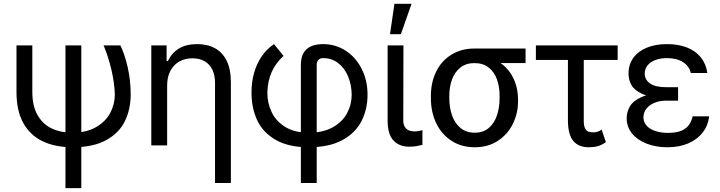

<svg xmlns="http://www.w3.org/2000/svg" viewBox="-20 -771 3816 1018"><path d="M151.4 -530.3V-283.2Q151.4 -208 179.7 -159.7Q208 -111.3 255.4 -89.4Q302.7 -67.4 362.3 -67.4Q437.5 -67.4 488.8 -96.7Q540 -126 564.5 -172.4Q588.9 -218.8 588.9 -270.5Q586.9 -332 570.8 -400.9Q554.7 -469.7 529.3 -530.3H618.2Q641.6 -483.4 657.2 -413.6Q672.9 -343.8 672.9 -270.5Q672.9 -192.4 642.6 -129.4Q612.3 -66.4 543.5 -28.3Q474.6 9.8 366.2 9.8Q272.5 9.8 206.1 -22Q139.6 -53.7 103.5 -118.7Q67.4 -183.6 67.4 -283.2V-530.3ZM411.1 -530.3V226.6H327.1V-530.3Z M866.2 0H782.2V-530.3H863.3V-447.3H870.1Q890.6 -490.2 928.7 -513.7Q966.8 -537.1 1025.4 -537.1Q1080.1 -537.1 1120.1 -515.1Q1160.2 -493.2 1182.1 -448.2Q1204.1 -403.3 1204.1 -336.9V199.2H1120.1V-331.1Q1120.1 -372.1 1106 -401.4Q1091.8 -430.7 1064.9 -446.3Q1038.1 -461.9 1000 -461.9Q961.9 -461.9 931.6 -445.3Q901.4 -428.7 883.8 -396Q866.2 -363.3 866.2 -318.4Z M1693.4 -537.1Q1758.8 -537.1 1812.5 -502.4Q1866.2 -467.8 1897.5 -406.2Q1928.7 -344.7 1928.7 -269.5Q1928.7 -192.4 1897 -129.4Q1865.2 -66.4 1795.4 -28.3Q1725.6 9.8 1617.2 9.8Q1510.7 9.8 1442.9 -28.8Q1375 -67.4 1344.2 -132.3Q1313.5 -197.3 1313.5 -280.3Q1313.5 -335.9 1327.1 -384.3Q1340.8 -432.6 1367.2 -471.7Q1393.6 -510.7 1432.6 -537.1L1483.4 -474.6Q1442.4 -437.5 1420.9 -390.1Q1399.4 -342.8 1397.5 -280.3Q1397.5 -223.6 1420.9 -175.3Q1444.3 -127 1493.7 -97.2Q1543 -67.4 1617.2 -67.4Q1693.4 -67.4 1744.6 -96.2Q1795.9 -125 1820.3 -170.9Q1844.7 -216.8 1844.7 -269.5Q1843.8 -322.3 1825.2 -366.7Q1806.6 -411.1 1772.5 -437Q1738.3 -462.9 1693.4 -462.9Q1676.8 -462.9 1668 -453.1Q1659.2 -443.4 1659.2 -428.7V199.2H1575.2V-426.8Q1575.2 -464.8 1588.9 -489.3Q1602.5 -513.7 1628.9 -525.4Q1655.3 -537.1 1693.4 -537.1Z M2119.1 -530.3 2118.2 -132.8Q2118.2 -110.4 2127 -97.2Q2135.7 -84 2149.4 -79.1Q2163.1 -74.2 2179.7 -74.2Q2191.4 -74.2 2212.9 -79.1Q2218.8 -81.1 2219.7 -81.1V-2.9Q2204.1 1 2188 3.9Q2171.9 6.8 2149.4 6.8Q2096.7 6.8 2065.9 -26.4Q2035.2 -59.6 2035.2 -131.8V-530.3ZM2071.3 -751H2162.1L2105.5 -589.8H2047.9Z M2495.1 -513.7Q2505.9 -512.7 2515.6 -507.3Q2525.4 -502 2538.1 -491.2Q2544.9 -486.3 2553.2 -481Q2561.5 -475.6 2571.3 -470.2Q2581.1 -464.8 2590.8 -460Q2632.8 -443.4 2663.6 -411.6Q2694.3 -379.9 2710.4 -336.9Q2726.6 -293.9 2726.6 -242.2V-232.4Q2726.6 -168.9 2698.7 -113.3Q2670.9 -57.6 2619.1 -23.9Q2567.4 9.8 2497.1 9.8Q2426.8 9.8 2374 -24.4Q2321.3 -58.6 2293 -117.7Q2264.6 -176.8 2264.6 -251V-262.7Q2264.6 -334 2292.5 -391.1Q2320.3 -448.2 2373 -481Q2425.8 -513.7 2495.1 -513.7ZM2497.1 -67.4Q2542 -67.4 2571.3 -92.3Q2600.6 -117.2 2614.7 -158.7Q2628.9 -200.2 2628.9 -251V-262.7Q2628.9 -311.5 2614.7 -350.6Q2600.6 -389.6 2570.8 -413.1Q2541 -436.5 2495.1 -436.5Q2451.2 -436.5 2421.4 -413.1Q2391.6 -389.6 2377 -350.6Q2362.3 -311.5 2362.3 -262.7V-251Q2362.3 -200.2 2377 -158.7Q2391.6 -117.2 2421.9 -92.3Q2452.1 -67.4 2497.1 -67.4ZM2766.6 -436.5H2495.1V-513.7H2766.6Z M3254.9 -453.1H2821.3V-530.3H3254.9ZM3075.2 -530.3V-129.9Q3075.2 -102.5 3083 -88.9Q3090.8 -75.2 3101.6 -72.3Q3112.3 -69.3 3127.9 -69.3Q3139.6 -69.3 3151.4 -73.7Q3163.1 -78.1 3169.9 -84L3192.4 -17.6Q3170.9 -2 3149.9 3.9Q3128.9 9.8 3102.5 9.8Q3046.9 9.8 3019 -24.4Q2991.2 -58.6 2991.2 -133.8V-530.3Z M3575.2 -276.4V-237.3H3511.7Q3476.6 -237.3 3449.2 -225.6Q3421.9 -213.9 3406.7 -193.8Q3391.6 -173.8 3391.6 -148.4Q3391.6 -124 3407.7 -105.5Q3423.8 -86.9 3453.6 -76.7Q3483.4 -66.4 3522.5 -66.4Q3580.1 -66.4 3611.3 -87.9Q3642.6 -109.4 3652.3 -154.3H3740.2Q3734.4 -105.5 3705.6 -68.4Q3676.8 -31.2 3628.9 -10.7Q3581.1 9.8 3518.6 9.8Q3457 9.8 3407.7 -9.8Q3358.4 -29.3 3330.6 -64Q3302.7 -98.6 3302.7 -143.6Q3302.7 -177.7 3319.8 -207Q3336.9 -236.3 3381.3 -256.3Q3425.8 -276.4 3502.9 -276.4ZM3312.5 -380.9Q3312.5 -429.7 3338.4 -464.8Q3364.3 -500 3410.2 -518.6Q3456.1 -537.1 3516.6 -537.1Q3577.1 -537.1 3623 -519Q3668.9 -501 3696.3 -466.3Q3723.6 -431.6 3730.5 -383.8H3642.6Q3634.8 -419.9 3601.6 -441.4Q3568.4 -462.9 3516.6 -462.9Q3481.4 -462.9 3454.6 -452.6Q3427.7 -442.4 3413.1 -423.8Q3398.4 -405.3 3398.4 -380.9Q3398.4 -347.7 3427.2 -328.1Q3456.1 -308.6 3511.7 -308.6H3575.2V-253.9H3502.9Q3427.7 -253.9 3385.7 -272.9Q3343.8 -292 3328.1 -319.8Q3312.5 -347.7 3312.5 -380.9Z"/></svg>

Font: WEMIX Pretendard Variable
Style: Regular
Weight: 400
Designer: Base glyphs from Inter by Rasmus Andersson; Hangeul glyphs from Noto Sans CJK(Source Han Sans) by Jang Soo-young and Kan
Foundry: Kil Hyung-jin
Version: Version 1.000;Glyphs 3.2 (3208)